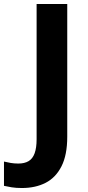

<svg xmlns="http://www.w3.org/2000/svg" viewBox="-99 -734 440 965"><path d="M11 211Q-18 211 -40 207.5Q-62 204 -79 200V78Q-63 82 -45 85Q-27 88 -7 88Q24 88 44.5 76Q65 64 75 36.5Q85 9 85 -34V-714H239V-47Q239 45 210 102Q181 159 130 185Q79 211 11 211Z"/></svg>

Font: Noto Sans Khmer
Style: Bold
Weight: 700
Version: Version 2.003